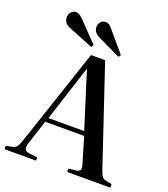

<svg xmlns="http://www.w3.org/2000/svg" viewBox="-166 -1060 1026 1176"><g transform="rotate(20 347.0 -472.0)"><path d="M2 0V-22L40 -29Q58 -33 68 -43Q78 -53 89 -84L303 -723H395L610 -82Q619 -56 627 -45.5Q635 -35 656 -30L692 -23V0H411V-22L462 -28Q481 -31 485.5 -42Q490 -53 482 -78L433 -243H179L127 -83Q120 -60 124.5 -45.5Q129 -31 152 -28L208 -21V0ZM190 -271H423L309 -633H307ZM464 -770 318 -840Q296 -851 285.5 -864.5Q275 -878 275 -896Q275 -914 286.5 -929Q298 -944 319 -944Q329 -944 339.5 -939Q350 -934 362 -918L475 -785ZM287 -770 128 -834Q106 -842 95 -856.5Q84 -871 84 -890Q84 -909 96 -924Q108 -939 129 -939Q138 -939 148 -934Q158 -929 172 -915L298 -785Z"/></g></svg>

Font: Literata 60pt Medium
Style: Regular
Weight: 500
Designer: Latin by Veronika Burian and Jose Scaglione. Greek by Irene Vlachou. Cyrillic by Vera Evstafieva.
Foundry: TypeTogether
Version: Version 3.103;gftools[0.9.29]